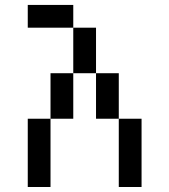

<svg xmlns="http://www.w3.org/2000/svg" viewBox="-20 -747 676 767"><path d="M90.9 -272.7V0H181.8V-272.7ZM454.5 -272.7V0H545.5V-272.7ZM454.5 -272.7V-454.5H363.6V-272.7ZM363.6 -454.5V-636.4H272.7V-454.5ZM272.7 -636.4V-727.3H90.9V-636.4ZM181.8 -454.5V-272.7H272.7V-454.5Z"/></svg>

Font: Departure Mono
Style: Regular
Weight: 400
Monospace: yes
Designer: Helena Zhang
Version: Version 1.500;Glyphs 3.3.1 (3343)